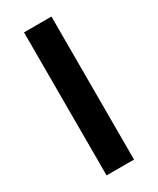

<svg xmlns="http://www.w3.org/2000/svg" viewBox="-182 -757 670 814"><g transform="rotate(-30 153.0 -350.0)"><path d="M85.9 -700.2H220.2V0H85.9Z"/></g></svg>

Font: Montserrat-Arabic Medium
Style: Regular
Weight: 500
Designer: Mohamed Gaber
Foundry: Kief Type Foundry
Version: Version 5.008;PS 005.008;hotconv 1.0.88;makeotf.lib2.5.64775